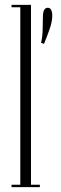

<svg xmlns="http://www.w3.org/2000/svg" viewBox="-20 -770 249 790"><path d="M27.5 0V-10H63.5V-740H27.5V-750H107.5V-10H144V0ZM149 -594Q154.5 -616 155.5 -647Q156.5 -678 156.5 -699.5Q156.5 -738 176.5 -738Q195 -738 195 -704.5Q195 -681.5 184.2 -650.5Q173.5 -619.5 161 -589.5Z"/></svg>

Font: Imbue 100pt ExtraLight
Style: Regular
Weight: 200
Designer: Tyler Finck
Foundry: Etcetera Type Company
Version: Version 1.102; ttfautohint (v1.8.3)